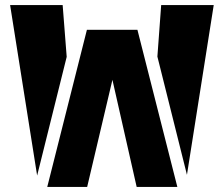

<svg xmlns="http://www.w3.org/2000/svg" viewBox="-20 -740 886 760"><path d="M244 -515 127 -45 20 -720H228ZM720 -48 603 -516 618 -720H826ZM682 0H521L425 -424L325 0H167L324 -622H524Z"/></svg>

Font: Protest Guerrilla
Style: Regular
Weight: 400
Designer: Octavio Pardo
Foundry: Ashler Design
Version: Version 2.005; ttfautohint (v1.8.4.7-5d5b)